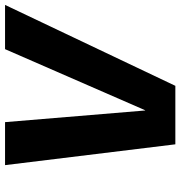

<svg xmlns="http://www.w3.org/2000/svg" viewBox="3 -718 715 761"><g transform="rotate(-90 360.5 -337.5)"><path d="M169 0H400.8L721.5 -675H546.2L304 -119.6H303.1L256.9 -675H86.5Z"/></g></svg>

Font: Anybody Thin
Style: Italic
Weight: 100
Italic angle: -10°
Designer: Tyler Finck
Foundry: Etcetera Type Company
Version: Version 1.114;gftools[0.9.25]